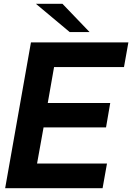

<svg xmlns="http://www.w3.org/2000/svg" viewBox="-20 -985 692 1005"><path d="M517 0H7L142 -763H652L629 -634H263L230 -446H557L535 -318H208L174 -129H540ZM307 -965 449 -817H345L168 -965Z"/></svg>

Font: Open Sauce Sans
Style: Bold Italic
Weight: 700
Italic angle: -10°
Designer: Alfredo Marco Pradil
Foundry: Creative Sauce Fz LLC
Version: Version 1.477